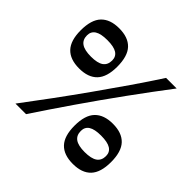

<svg xmlns="http://www.w3.org/2000/svg" viewBox="-178 -889 1078 1078"><g transform="rotate(45 361.0 -349.5)"><path d="M184 -392Q112 -392 75.5 -430.5Q39 -469 39 -550Q39 -634 76 -672.5Q113 -711 184 -711Q256 -711 292.5 -672.5Q329 -634 329 -550Q329 -469 292.5 -430.5Q256 -392 184 -392ZM184 -486Q236 -486 260 -503Q284 -520 284 -555Q284 -586 260 -601.5Q236 -617 184 -617Q133 -617 108.5 -601.5Q84 -586 84 -555Q84 -520 108.5 -503Q133 -486 184 -486ZM71 0Q133 -82 198 -170.5Q263 -259 327.5 -350Q392 -441 453 -529.5Q514 -618 567 -700H651Q568 -591 480.5 -470.5Q393 -350 310 -229.5Q227 -109 155 0ZM538 12Q466 12 429.5 -26.5Q393 -65 393 -147Q393 -230 430 -268.5Q467 -307 538 -307Q610 -307 646.5 -268.5Q683 -230 683 -147Q683 -65 646.5 -26.5Q610 12 538 12ZM538 -82Q590 -82 614.5 -99Q639 -116 639 -151Q639 -182 614.5 -197.5Q590 -213 538 -213Q487 -213 463 -197.5Q439 -182 439 -151Q439 -116 463 -99Q487 -82 538 -82Z"/></g></svg>

Font: Ojuju
Style: Bold
Weight: 700
Designer: Chisaokwu Joboson, Mirko Velimirovic
Foundry: Udi Foundry
Version: Version 1.000